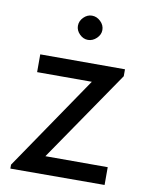

<svg xmlns="http://www.w3.org/2000/svg" viewBox="-81 -761 624 819"><g transform="rotate(10 231.5 -351.5)"><path d="M21 -17 299 -425H62V-502H429V-472L159 -78H429V-1L21 0ZM199 -650Q199 -671 215 -687Q231 -703 251 -703Q272 -703 288.5 -687Q305 -671 305 -650Q305 -630 288.5 -614Q272 -598 251 -598Q231 -598 215 -614Q199 -630 199 -650Z"/></g></svg>

Font: Bellota Text
Style: Bold
Weight: 700
Designer: Kemie Guaida
Foundry: Kemie Guaida
Version: Version 4.001